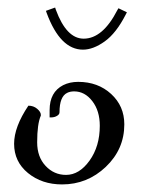

<svg xmlns="http://www.w3.org/2000/svg" viewBox="-20 -482 390 512"><path d="M102.5 -453.1 127 -461.9 128.9 -456.1Q157.2 -378.9 203.1 -378.9Q253.9 -378.9 293 -455.1L295.9 -460L318.4 -449.2L315.4 -443.4Q290 -393.6 259.3 -371.6Q228.5 -349.6 201.2 -349.6Q140.6 -349.6 104.5 -447.3ZM17.6 -98.6Q17.6 -143.6 55.7 -200.2Q69.3 -200.2 79.1 -191.9Q88.9 -183.6 88.9 -175.8Q88.9 -174.8 88.9 -173.8Q79.1 -151.4 79.1 -102.5Q79.1 -63.5 101.6 -39.6Q124 -15.6 156.2 -15.6Q191.4 -15.6 218.8 -53.7Q246.1 -91.8 246.1 -146.5Q246.1 -186.5 226.1 -212.4Q206.1 -238.3 177.7 -238.3Q167 -238.3 159.2 -234.4Q138.7 -224.6 138.7 -182.6Q138.7 -176.8 131.8 -172.9Q125 -168.9 116.2 -168.9H112.3V-188.5Q112.3 -236.3 148.4 -254.9Q166 -263.7 188.5 -263.7Q241.2 -263.7 276.4 -231.4Q311.5 -199.2 311.5 -150.4Q311.5 -84 262.2 -37.1Q212.9 9.8 145.5 9.8Q91.8 9.8 54.7 -20.5Q17.6 -50.8 17.6 -98.6Z"/></svg>

Font: Kleymisska
Style: Regular
Weight: 500
Italic angle: -8°
Designer: gluk
Foundry: gluk
Version: Version 0.298